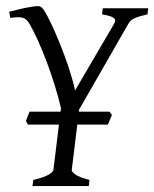

<svg xmlns="http://www.w3.org/2000/svg" viewBox="-20 -624 517 644"><path d="M474.6 -575.7Q447.8 -569.8 432.6 -563.5Q417.5 -557.1 410.6 -544.4L245.1 -255.9L244.6 -249.5H347.2L355.5 -238.3L341.8 -206.1H239.3L220.7 -54.2Q219.7 -48.3 232.7 -38.8Q245.6 -29.3 280.3 -20.5L277.8 0H88.9L91.8 -20.5Q128.4 -29.3 143.3 -38.3Q158.2 -47.4 159.2 -54.2L177.7 -206.1H73.7L66.9 -218.3L79.1 -249.5H183.1L184.6 -260.7Q176.8 -295.4 164.3 -335.4Q151.9 -375.5 137.5 -414.3Q123 -453.1 107.4 -487.8Q91.8 -522.5 77.6 -546.4Q73.2 -553.2 68.6 -557.6Q64 -562 56.9 -564.2Q49.8 -566.4 39.6 -566.2Q29.3 -565.9 14.6 -564L10.7 -584.5Q22 -587.4 35.6 -590.8Q49.3 -594.2 63 -597.2Q76.7 -600.1 88.6 -601.8Q100.6 -603.5 108.9 -603.5Q119.6 -603.5 130.4 -585.4Q139.6 -569.8 149.9 -548.3Q160.2 -526.9 170.4 -502.7Q180.7 -478.5 190.4 -453.1Q200.2 -427.7 208.3 -403.6Q216.3 -379.4 222.4 -357.9Q228.5 -336.4 231.9 -320.8L362.8 -544.4Q370.6 -557.1 360.8 -564.2Q351.1 -571.3 322.3 -575.7L324.7 -596.2H477.1Z"/></svg>

Font: Gentium Plus CyrE
Style: Italic
Weight: 400
Italic angle: -8°
Designer: J. Victor Gaultney, Annie Olsen, Iska Routamaa, Becca Hirsbrunner
Foundry: SIL International
Version: Version 5.000